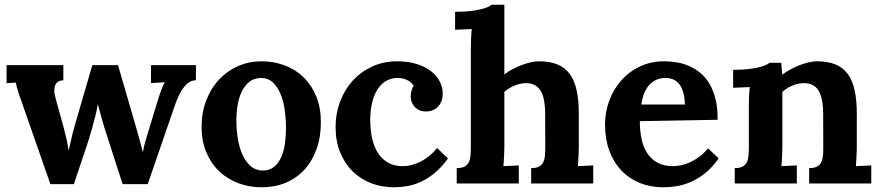

<svg xmlns="http://www.w3.org/2000/svg" viewBox="-20 -775 3719 811"><path d="M478.5 -500 558.6 -224.1Q564.5 -203.1 571 -178.7Q577.6 -154.3 583 -133.8H584Q586.9 -154.3 594 -178Q601.1 -201.7 606.9 -221.2L645.5 -347.7Q649.9 -361.3 653.3 -372.3Q656.7 -383.3 660.4 -392.6Q664.1 -401.9 667.5 -410.2Q670.9 -418.5 675.3 -426.8V-427.7L617.7 -423.8V-500H807.6V-436Q787.6 -436 772.5 -422.9Q757.3 -409.7 746.3 -391.6Q735.4 -373.5 728.3 -355.5Q721.2 -337.4 717.8 -327.6L604 2.9H498L429.2 -210.4Q426.3 -218.3 421.9 -232.7Q417.5 -247.1 412.8 -263.9Q408.2 -280.8 403.1 -298.8Q397.9 -316.9 393.6 -333H392.6Q389.6 -312 383.1 -285.9Q376.5 -259.8 369.4 -234.9Q362.3 -210 356.2 -189.9Q350.1 -169.9 347.2 -161.6L292 2.9H192.9L71.8 -343.8Q64.9 -362.8 61 -374.5Q57.1 -386.2 54.4 -394.8Q51.8 -403.3 50.3 -410.2Q48.8 -417 46.9 -425.8L7.8 -423.8V-500H247.6V-436Q226.6 -434.6 218 -423.3Q209.5 -412.1 209.5 -394.5Q209 -386.2 210.7 -377Q212.4 -367.7 215.3 -357.9L249 -235.8Q254.9 -213.9 260.5 -189.7Q266.1 -165.5 269.5 -140.6H270.5Q272.9 -151.4 275.4 -162.6Q277.8 -173.8 280.8 -186.8Q283.7 -199.7 287.6 -215.1Q291.5 -230.5 296.9 -249L370.1 -500Z M1081.5 -445.8Q1052.2 -444.8 1032.7 -429Q1013.2 -413.1 1001 -387.7Q988.8 -362.3 983.6 -330.3Q978.5 -298.3 978.5 -265.6Q978.5 -227.1 984.6 -189.2Q990.7 -151.4 1004.2 -121.6Q1017.6 -91.8 1038.8 -73.2Q1060.1 -54.7 1090.3 -54.7Q1120.1 -55.2 1138.9 -71.3Q1157.7 -87.4 1168.7 -113Q1179.7 -138.7 1183.8 -170.4Q1188 -202.1 1188 -234.4Q1188 -271.5 1182.9 -309.3Q1177.7 -347.2 1165.3 -377.4Q1152.8 -407.7 1132.6 -426.8Q1112.3 -445.8 1081.5 -445.8ZM1083.5 -516.1Q1137.2 -516.1 1183.3 -498.5Q1229.5 -481 1263.2 -447.8Q1296.9 -414.6 1316.2 -366.9Q1335.4 -319.3 1335.4 -259.3Q1335.4 -196.3 1317.1 -145.3Q1298.8 -94.2 1265.9 -58.3Q1232.9 -22.5 1187 -3.2Q1141.1 16.1 1086.4 16.1Q1032.2 16.1 985.6 -1.7Q939 -19.5 904.8 -52.5Q870.6 -85.4 851.1 -132.6Q831.5 -179.7 831.5 -238.8Q831.5 -300.8 851.6 -352.1Q871.6 -403.3 906 -439.7Q940.4 -476.1 986.3 -496.1Q1032.2 -516.1 1083.5 -516.1Z M1714.8 -369.1Q1714.8 -377.9 1717.8 -390.4Q1720.7 -402.8 1727.1 -412.6Q1721.7 -422.4 1713.1 -428.7Q1704.6 -435.1 1695.1 -439Q1685.5 -442.9 1676 -444.3Q1666.5 -445.8 1659.2 -445.8Q1633.8 -445.8 1612.8 -434.3Q1591.8 -422.9 1576.4 -400.1Q1561 -377.4 1552.5 -344.2Q1543.9 -311 1543.9 -267.6Q1543.9 -229.5 1551 -194.3Q1558.1 -159.2 1574.2 -132.3Q1590.3 -105.5 1616.7 -89.4Q1643.1 -73.2 1681.6 -73.2Q1701.7 -73.2 1721.9 -78.9Q1742.2 -84.5 1760.7 -94.5Q1779.3 -104.5 1796.1 -118.7Q1813 -132.8 1826.2 -149.9L1872.1 -105.5Q1844.7 -67.9 1815.9 -44.2Q1787.1 -20.5 1757.8 -7.1Q1728.5 6.3 1699.7 11.2Q1670.9 16.1 1643.6 16.1Q1592.8 16.1 1548.1 -1Q1503.4 -18.1 1470 -50.8Q1436.5 -83.5 1417 -130.9Q1397.5 -178.2 1397.5 -239.3Q1397.5 -295.4 1416.5 -345.9Q1435.5 -396.5 1469.7 -434.1Q1503.9 -471.7 1551.8 -493.9Q1599.6 -516.1 1657.7 -516.1Q1705.1 -516.1 1741.2 -504.4Q1777.3 -492.7 1801.5 -473.6Q1825.7 -454.6 1837.9 -429.9Q1850.1 -405.3 1850.1 -378.9Q1850.1 -363.8 1845.5 -350.1Q1840.8 -336.4 1831.8 -326.2Q1822.8 -315.9 1809.6 -310.1Q1796.4 -304.2 1779.8 -304.2Q1761.2 -304.2 1749 -310.5Q1736.8 -316.9 1729 -326.4Q1721.2 -335.9 1718 -347.4Q1714.8 -358.9 1714.8 -369.1Z M2424.8 -160.6Q2424.8 -153.3 2424.6 -143.1Q2424.3 -132.8 2423.8 -121.1Q2423.3 -109.4 2422.6 -96.9Q2421.9 -84.5 2420.9 -73.2L2485.8 -76.2V0H2223.6V-64.9Q2244.6 -64.9 2256.6 -71.3Q2268.6 -77.6 2274.4 -89.4Q2280.3 -101.1 2281.7 -117.4Q2283.2 -133.8 2283.2 -153.8L2282.7 -296.4Q2282.2 -362.3 2262.7 -393.1Q2243.2 -423.8 2201.7 -423.8Q2175.8 -423.3 2151.6 -412.8Q2127.4 -402.3 2110.4 -387.2V-160.6Q2110.4 -153.3 2110.1 -143.1Q2109.9 -132.8 2109.4 -121.1Q2108.9 -109.4 2108.2 -96.9Q2107.4 -84.5 2106.4 -73.2L2171.4 -76.2V0H1909.2V-64.9Q1930.2 -64.9 1942.1 -71.3Q1954.1 -77.6 1960 -89.4Q1965.8 -101.1 1967.3 -117.4Q1968.8 -133.8 1968.8 -153.8V-564.9Q1968.8 -583 1969.5 -606.4Q1970.2 -629.9 1972.7 -652.3L1902.3 -649.4V-725.1Q1937 -725.1 1963.6 -728Q1990.2 -731 2009 -735.4Q2027.8 -739.7 2039.3 -744.9Q2050.8 -750 2056.2 -754.9H2110.4V-460.4Q2125 -472.2 2143.8 -482.2Q2162.6 -492.2 2182.4 -499.8Q2202.1 -507.3 2221.4 -511.7Q2240.7 -516.1 2255.9 -516.1Q2301.8 -516.1 2333.7 -503.2Q2365.7 -490.2 2386 -463.4Q2406.2 -436.5 2415.5 -394.5Q2424.8 -352.5 2424.8 -294.9Z M2790.5 -445.8Q2768.6 -445.8 2751.2 -437.5Q2733.9 -429.2 2721.2 -414.6Q2708.5 -399.9 2700.4 -379.2Q2692.4 -358.4 2689 -333.5H2873Q2872.1 -364.3 2865.7 -385.7Q2859.4 -407.2 2848.4 -420.7Q2837.4 -434.1 2822.8 -439.9Q2808.1 -445.8 2790.5 -445.8ZM3011.2 -269 2682.6 -263.2Q2682.6 -222.2 2690.2 -187.3Q2697.8 -152.3 2714.4 -127.2Q2731 -102.1 2757.8 -87.6Q2784.7 -73.2 2823.7 -73.2Q2838.9 -73.2 2857.4 -77.1Q2876 -81.1 2895.3 -89.8Q2914.6 -98.6 2934.1 -113Q2953.6 -127.4 2970.7 -148.4L3015.6 -106Q2988.8 -67.4 2958.5 -43.5Q2928.2 -19.5 2897.7 -6.3Q2867.2 6.8 2837.6 11.5Q2808.1 16.1 2782.7 16.1Q2727.5 16.1 2682.1 -2.4Q2636.7 -21 2604 -55.7Q2571.3 -90.3 2553.5 -139.2Q2535.6 -188 2535.6 -249Q2535.6 -301.8 2553.5 -349.9Q2571.3 -397.9 2604 -435.1Q2636.7 -472.2 2682.9 -494.1Q2729 -516.1 2785.6 -516.1Q2813.5 -516.1 2841.1 -511.2Q2868.7 -506.3 2893.8 -494.9Q2918.9 -483.4 2940.7 -464.8Q2962.4 -446.3 2978 -418.9Q2993.7 -391.6 3002.7 -354.5Q3011.7 -317.4 3011.2 -269Z M3599.1 -160.6Q3599.1 -153.3 3598.9 -143.1Q3598.6 -132.8 3598.1 -121.1Q3597.7 -109.4 3596.9 -96.9Q3596.2 -84.5 3595.2 -73.2L3660.2 -76.2V0H3397.9V-64.9Q3418.9 -64.9 3430.9 -71.3Q3442.9 -77.6 3448.7 -89.4Q3454.6 -101.1 3456.1 -117.4Q3457.5 -133.8 3457.5 -153.8L3457 -296.4Q3456.5 -362.3 3437 -393.1Q3417.5 -423.8 3376 -423.8Q3350.1 -423.8 3325.9 -413.1Q3301.8 -402.3 3284.7 -387.2V-160.6Q3284.7 -153.3 3284.4 -143.1Q3284.2 -132.8 3283.7 -121.1Q3283.2 -109.4 3282.5 -96.9Q3281.7 -84.5 3280.8 -73.2L3345.7 -76.2V0H3083.5V-64.9Q3104.5 -64.9 3116.5 -71.3Q3128.4 -77.6 3134.3 -89.4Q3140.1 -101.1 3141.6 -117.4Q3143.1 -133.8 3143.1 -153.8V-322.3Q3143.1 -340.3 3143.8 -362.5Q3144.5 -384.8 3147 -407.2L3076.7 -404.3V-480Q3111.3 -480 3137.9 -482.9Q3164.6 -485.8 3183.3 -490.2Q3202.1 -494.6 3213.6 -499.8Q3225.1 -504.9 3230.5 -509.8H3279.8L3284.2 -460.4H3285.6Q3300.3 -471.7 3319.1 -481.9Q3337.9 -492.2 3357.7 -499.8Q3377.4 -507.3 3396.2 -511.7Q3415 -516.1 3430.2 -516.1Q3476.1 -516.1 3508.1 -503.2Q3540 -490.2 3560.3 -463.4Q3580.6 -436.5 3589.8 -394.5Q3599.1 -352.5 3599.1 -294.9Z"/></svg>

Font: Parastoo FD
Style: Bold-FD
Weight: 700
Foundry: Saber Rastikerdar (saber.rastikerdar@gmail.com)
Version: Version 2.0.1